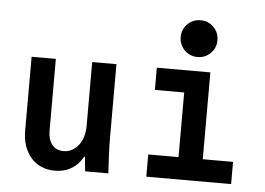

<svg xmlns="http://www.w3.org/2000/svg" viewBox="-54 -864 1309 947"><g transform="rotate(5 600.0 -391.0)"><path d="M507 -180V-540H387V-225Q387 -195 379.5 -170.5Q372 -146 358 -128Q344 -110 325.5 -100Q307 -90 284 -90Q248 -90 227.5 -115Q207 -140 207 -185V-540H87V-175Q87 -133 98.5 -99Q110 -65 131.5 -40.5Q153 -16 183 -3Q213 10 250 10Q289 10 320 -5Q351 -20 372.5 -47.5Q394 -75 405.5 -115Q417 -155 417 -205L362 -71H392Q394 -54 395.5 -36.5Q397 -19 399 0H514Q511 -48 509 -95Q507 -142 507 -180Z M702 0H1122V-110H972V-540H707V-430H852V-110H702ZM811 -701.1Q811 -663 837.4 -636.5Q863.8 -610 901.9 -610Q940 -610 966.5 -636.4Q993 -662.8 993 -700.9Q993 -739 966.6 -765.5Q940.2 -792 902.1 -792Q864 -792 837.5 -765.6Q811 -739.2 811 -701.1Z"/></g></svg>

Font: CommitMonoV142 ExtLt
Style: Regular
Weight: 200
Monospace: yes
Designer: Eigil Nikolajsen
Foundry: Eigil Nikolajsen
Version: Version 1.142